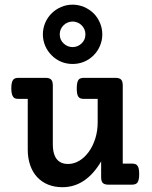

<svg xmlns="http://www.w3.org/2000/svg" viewBox="-20 -780 640 811"><path d="M198.2 -723.6Q215.3 -740.7 238.3 -750.5Q261.2 -760.3 286.6 -760.3Q312 -760.3 335 -750.5Q357.9 -740.7 375.5 -723.6Q392.6 -706.5 402.3 -683.3Q412.1 -660.2 412.1 -634.8Q412.1 -609.4 402.3 -586.4Q392.6 -563.5 375.5 -546.4Q357.9 -528.8 335.2 -519.3Q312.5 -509.8 286.6 -509.8Q260.7 -509.8 238 -519.3Q215.3 -528.8 198.2 -546.4Q180.7 -563.5 170.9 -586.4Q161.1 -609.4 161.1 -634.8Q161.1 -660.2 170.9 -683.3Q180.7 -706.5 198.2 -723.6ZM248.5 -596.7Q255.9 -589.4 265.9 -585.2Q275.9 -581.1 286.6 -581.1Q297.4 -581.1 307.4 -585.2Q317.4 -589.4 324.7 -596.7Q340.8 -611.8 340.8 -634.8Q340.8 -657.2 324.7 -673.3Q317.4 -680.7 307.4 -684.8Q297.4 -689 286.6 -689Q275.9 -689 265.9 -684.8Q255.9 -680.7 248.5 -673.3Q232.4 -657.2 232.4 -634.8Q232.4 -611.8 248.5 -596.7ZM58.6 -362.3Q49.3 -362.3 43.5 -364.5Q37.6 -366.7 34.7 -372.6Q27.8 -382.3 27.8 -406.7Q27.8 -433.1 35.2 -442.4Q38.6 -447.3 44.2 -449.2Q49.8 -451.2 58.6 -451.2H172.4Q189 -451.2 196 -443.8Q203.1 -436.5 203.1 -419.4V-169.9Q203.1 -136.7 213.9 -116.7Q229.5 -87.4 267.6 -87.4Q292 -87.4 314.7 -100.8Q337.4 -114.3 355 -138.7Q372.6 -163.1 382.6 -195.1Q392.6 -227.1 392.6 -262.7V-362.3H335Q325.7 -362.3 319.8 -364.5Q314 -366.7 310.5 -372.1Q304.2 -381.3 304.2 -406.7Q304.2 -432.6 311.5 -442.9Q314.9 -447.3 320.6 -449.2Q326.2 -451.2 335 -451.2H467.8Q484.4 -451.2 491.5 -443.8Q498.5 -436.5 498.5 -419.4V-88.9H537.1Q545.9 -88.9 551.5 -86.9Q557.1 -85 560.5 -80.1Q567.9 -71.3 567.9 -44.4Q567.9 -18.6 560.5 -8.8Q554.2 0 537.1 0H438Q421.4 0 414.3 -7.1Q407.2 -14.2 407.2 -31.2V-98.1Q342.8 10.7 243.7 10.7Q210.4 10.7 183.3 -0.2Q156.2 -11.2 136.7 -32.2Q117.7 -52.7 107.4 -82.5Q97.2 -112.3 97.2 -148.4V-362.3Z"/></svg>

Font: Courier Prime SemiBold
Style: Regular
Weight: 600
Designer: Alan Dague-Greene
Foundry: Quote-Unquote Apps
Version: Version 1.202